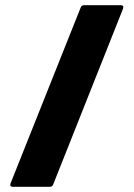

<svg xmlns="http://www.w3.org/2000/svg" viewBox="-20 -720 515 740"><path d="M305 -700H445Q459 -700 454 -686L185 -9Q182 0 171 0H30Q16 0 21 -14L291 -691Q294 -700 305 -700Z"/></svg>

Font: BARLOWEXTRABOLD
Style: Regular
Weight: 800
Designer: Jeremy Tribby
Foundry: Tribby Type
Version: Version 1.422